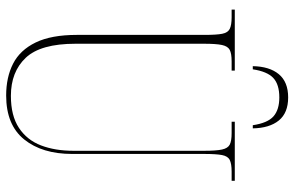

<svg xmlns="http://www.w3.org/2000/svg" viewBox="-182 -740 933 608"><g transform="rotate(90 284.0 -436.5)"><path d="M283 10Q225 10 182 -12Q139 -34 115 -83.5Q91 -133 91 -214V-618Q91 -656 87.5 -674Q84 -692 72 -698Q60 -704 35 -704H11V-714H204V-704H175Q150 -704 138.5 -698Q127 -692 123 -673.5Q119 -655 119 -616V-210Q119 -99 163.5 -52Q208 -5 284 -5Q347 -5 385.5 -30.5Q424 -56 441 -100.5Q458 -145 458 -203V-617Q458 -655 454 -673.5Q450 -692 438.5 -698Q427 -704 402 -704H366V-714H553V-704H524Q499 -704 487 -698Q475 -692 471.5 -673.5Q468 -655 468 -617V-199Q468 -104 422 -47Q376 10 283 10ZM190 -771Q191 -824 215.5 -853.5Q240 -883 289 -883Q338 -883 362 -853.5Q386 -824 387 -771H377Q370 -818 349 -836.5Q328 -855 289 -855Q248 -855 227.5 -836Q207 -817 200 -771Z"/></g></svg>

Font: Noto Serif Display Condensed Thin
Style: Regular
Weight: 100
Width: 3
Designer: Monotype Design Team
Foundry: Monotype Imaging Inc.
Version: Version 2.009